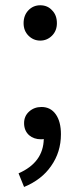

<svg xmlns="http://www.w3.org/2000/svg" viewBox="-20 -538 311 743"><path d="M73.2 185.5 51.8 132.8Q147.5 90.8 149.4 0Q145.5 1 138.7 1Q111.3 1 92.8 -14.6Q73.2 -32.2 73.2 -61.5Q73.2 -88.9 92.8 -106.4Q112.3 -124 140.6 -124Q175.8 -124 195.8 -95.7Q215.8 -67.4 215.8 -18.6Q215.8 50.8 177.7 104.5Q141.6 157.2 73.2 185.5ZM135.7 -380.9Q109.4 -380.9 90.3 -399.9Q71.3 -418.9 71.3 -448.2Q71.3 -478.5 89.8 -498Q108.4 -517.6 135.7 -517.6Q164.1 -517.6 181.6 -498Q200.2 -479.5 200.2 -448.2Q200.2 -418.9 181.2 -399.9Q162.1 -380.9 135.7 -380.9Z"/></svg>

Font: Bpmf GenSeki Gothic R
Style: R
Weight: 400
Foundry: But Ko
Version: Version 1.320